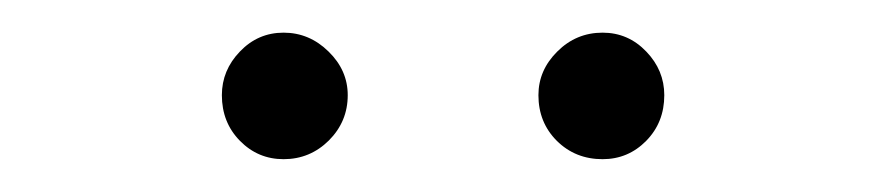

<svg xmlns="http://www.w3.org/2000/svg" viewBox="-20 -890 540 117"><path d="M152.8 -793Q137.2 -793 126.2 -804.2Q115.2 -815.4 115.2 -832Q115.2 -847.2 126.2 -858.6Q137.2 -870.1 152.8 -870.1Q168.5 -870.1 180.2 -858.6Q191.9 -847.2 191.9 -832Q191.9 -815.9 180.4 -804.4Q168.9 -793 152.8 -793ZM308.1 -832Q308.1 -847.2 319.6 -858.6Q331.1 -870.1 347.2 -870.1Q362.8 -870.1 373.8 -858.6Q384.8 -847.2 384.8 -832Q384.8 -815.4 373.8 -804.2Q362.8 -793 347.2 -793Q330.6 -793 319.3 -804.2Q308.1 -815.4 308.1 -832Z"/></svg>

Font: Lumene Sans Expanded Light
Style: Regular
Weight: 300
Width: 7
Designer: Deni Anggara
Version: Version 1.003;Glyphs 3.1.2 (3151)